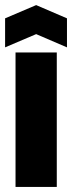

<svg xmlns="http://www.w3.org/2000/svg" viewBox="-25 -734 283 754"><path d="M36 0V-528H198V0ZM-5 -548V-662L117 -714L238 -662V-548L117 -600Z"/></svg>

Font: Bricolage Grotesque 48pt ExtraBold
Style: Regular
Weight: 800
Designer: Mathieu Triay
Foundry: Atelier Triay
Version: Version 1.000; ttfautohint (v1.8.4.7-5d5b);gftools[0.9.32]